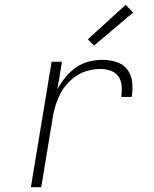

<svg xmlns="http://www.w3.org/2000/svg" viewBox="-20 -776 640 796"><path d="M108 0 194 -520H237L218 -406Q232 -432 251 -455.5Q270 -479 294.5 -496Q319 -513 347.5 -520.5Q376 -528 404 -528Q434 -528 462.5 -519Q491 -510 508 -487.5Q525 -465 528 -435Q531 -405 526 -374H483Q486 -397 484.5 -419Q483 -441 471.5 -458Q460 -475 440 -482.5Q420 -490 397 -490Q373 -490 348 -484Q323 -478 300.5 -464Q278 -450 260 -430Q242 -410 230 -387Q218 -364 210.5 -340Q203 -316 199 -291L151 0ZM370 -587 344 -613 501 -756 532 -724Z"/></svg>

Font: Iosevka SS04 XLt Ex Obl
Style: Regular
Weight: 200
Width: 7
Italic angle: -9°
Monospace: yes
Designer: Belleve Invis
Foundry: Belleve Invis
Version: Version 19.0.0; ttfautohint (v1.8.4)